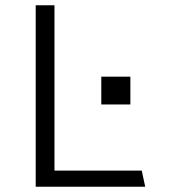

<svg xmlns="http://www.w3.org/2000/svg" viewBox="-20 -706 640 726"><path d="M115 0V-686H186V-61H516L529 0ZM363 -311V-416H473V-311Z"/></svg>

Font: Chivo Mono Medium ExtraLight
Style: Regular
Weight: 250
Monospace: yes
Version: Version 1.008